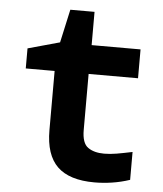

<svg xmlns="http://www.w3.org/2000/svg" viewBox="-51 -727 665 782"><g transform="rotate(5 281.5 -336.0)"><path d="M364 10Q261 10 212 -37.5Q163 -85 163 -186V-428H45V-510L175 -546L205 -682H304V-546H504V-428H302V-199Q302 -145 327 -127.5Q352 -110 393 -110Q417 -110 443.5 -114.5Q470 -119 508 -127V-13Q472 -1 435.5 4.5Q399 10 364 10Z"/></g></svg>

Font: Noto Sans Mono SemiCondensed
Style: Bold
Weight: 700
Width: 4
Designer: Monotype Design Team
Foundry: Monotype Imaging Inc.
Version: Version 2.014